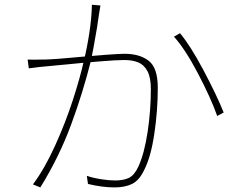

<svg xmlns="http://www.w3.org/2000/svg" viewBox="-20 -776 1017 811"><path d="M398.4 -717.8 389.6 -658.2Q373 -560.5 364.3 -520.5Q330.1 -383.8 279.8 -248Q229.5 -112.3 150.4 15.6L119.1 2.9Q168 -62.5 212.4 -160.2Q256.8 -257.8 288.1 -354.5Q319.3 -451.2 334 -518.6Q347.7 -573.2 357.4 -637.2Q367.2 -701.2 368.2 -755.9L404.3 -752.9ZM924.8 -300.8 897.5 -286.1Q870.1 -363.3 815.9 -466.3Q761.7 -569.3 714.8 -621.1L740.2 -635.7Q783.2 -585 838.9 -480.5Q894.5 -376 924.8 -300.8ZM154.3 -524.4Q161.1 -524.4 167 -524.4Q212.9 -525.4 324.2 -536.1Q378.9 -541 432.1 -544.9Q485.4 -548.8 505.9 -548.8Q570.3 -548.8 608.4 -519Q646.5 -489.3 646.5 -405.3Q646.5 -308.6 631.8 -210.4Q617.2 -112.3 588.9 -57.6Q568.4 -14.6 538.6 0.5Q508.8 15.6 463.9 15.6Q412.1 15.6 351.6 1L346.7 -33.2Q377 -23.4 409.2 -18.6Q441.4 -13.7 466.8 -13.7Q502 -13.7 524.9 -24.9Q547.9 -36.1 564.5 -72.3Q589.8 -127.9 603.5 -218.3Q617.2 -308.6 617.2 -400.4Q617.2 -448.2 603 -475.1Q588.9 -502 564.5 -512.2Q540 -522.5 504.9 -522.5Q472.7 -522.5 400.4 -516.6Q328.1 -510.7 261.7 -503.9Q215.8 -500 168.9 -495.1L148.4 -493.2Q125 -490.2 101.6 -487.3L96.7 -524.4Q126 -523.4 154.3 -524.4Z"/></svg>

Font: Min Sans VF VF
Style: Regular
Weight: 400
Designer: Jinseong-Kim, NotoSansCJK, Nunito
Foundry: Jinseong-Kim
Version: Version 1.420;Glyphs 3.1.2 (3151)